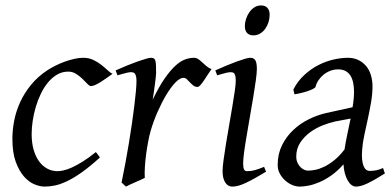

<svg xmlns="http://www.w3.org/2000/svg" viewBox="-20 -671 1449 711"><path d="M397 -397.9Q386.7 -390.6 375.2 -382.3Q363.8 -374 353 -367.4Q342.3 -360.8 332.8 -356.4Q323.2 -352.1 316.9 -352.1Q311.5 -352.1 303.7 -360.4Q295.9 -368.7 285.4 -378.9Q274.9 -389.2 261.7 -397.5Q248.5 -405.8 232.9 -405.8Q210.4 -405.8 191.9 -395Q173.3 -384.3 158.2 -366.2Q143.1 -348.1 131.6 -324.5Q120.1 -300.8 112.5 -275.1Q105 -249.5 101.1 -223.6Q97.2 -197.8 97.2 -174.8Q97.2 -143.1 104.2 -117.7Q111.3 -92.3 124 -74.5Q136.7 -56.6 154.3 -46.9Q171.9 -37.1 192.9 -37.1Q201.7 -37.1 215.3 -40Q229 -43 246.8 -51Q264.6 -59.1 286.6 -72.8Q308.6 -86.4 335 -107.9Q338.9 -102.5 343.3 -97.2Q347.7 -91.8 350.1 -87.9Q312 -53.2 281.7 -32Q251.5 -10.7 226.8 0.7Q202.1 12.2 182.4 16.1Q162.6 20 145 20Q128.4 20 107.9 11.7Q87.4 3.4 69.1 -17.1Q50.8 -37.6 38.3 -71.8Q25.9 -106 25.9 -157.2Q25.9 -189.9 32.7 -224.9Q39.6 -259.8 54.9 -293.2Q70.3 -326.7 95 -356.9Q119.6 -387.2 155.8 -411.1Q169.4 -419.9 186 -428.2Q202.6 -436.5 220.5 -442.9Q238.3 -449.2 255.6 -453.1Q272.9 -457 288.1 -457Q309.6 -457 326.4 -448.7Q343.3 -440.4 356.4 -429.9Q369.6 -419.4 379.6 -409.9Q389.6 -400.4 397 -397.9Z M763.2 -415Q757.3 -407.2 750.2 -396Q743.2 -384.8 736.1 -374.3Q729 -363.8 722.7 -356.4Q716.3 -349.1 711.4 -349.1Q702.1 -349.1 695.6 -354.5Q689 -359.9 683.3 -366Q677.7 -372.1 672.1 -377.4Q666.5 -382.8 659.2 -382.8Q646.5 -382.8 629.6 -365.5Q612.8 -348.1 595.9 -320.1Q579.1 -292 563.7 -257.1Q548.3 -222.2 538.1 -187Q532.7 -168.5 528.6 -146.2Q524.4 -124 521.2 -100.6Q518.1 -77.1 516.6 -54.4Q515.1 -31.7 516.1 -12.2Q509.8 -8.8 500.2 -4.6Q490.7 -0.5 480.7 3.9Q470.7 8.3 461.4 12.5Q452.1 16.6 446.3 20L430.2 4.9Q437.5 -29.8 444.3 -66.9Q451.2 -104 457.3 -140.9Q463.4 -177.7 468.5 -212.9Q473.6 -248 477.3 -278.3Q481 -308.6 483.2 -332.5Q485.4 -356.4 485.4 -371.1Q485.4 -382.3 483.6 -388.9Q481.9 -395.5 479.2 -398.7Q476.6 -401.9 472.9 -402.8Q469.2 -403.8 465.3 -403.8Q460.4 -403.8 452.1 -402.1Q443.8 -400.4 435.5 -397.9Q425.8 -395.5 415 -392.1L408.2 -410.2Q428.7 -419.4 449.5 -428Q470.2 -436.5 488.3 -442.9Q506.3 -449.2 519.8 -453.1Q533.2 -457 539.1 -457Q545.9 -457 549.8 -454.6Q553.7 -452.1 555.4 -446Q557.1 -439.9 557.6 -429Q558.1 -418 558.1 -400.9Q558.1 -395.5 556.6 -382.8Q555.2 -370.1 553.2 -355.2Q551.3 -340.3 549.1 -325.7Q546.9 -311 545.4 -301.8Q568.8 -350.1 589.8 -380.4Q610.8 -410.6 629.6 -427.7Q648.4 -444.8 665.5 -450.9Q682.6 -457 698.2 -457Q707 -457 714.1 -452.1Q721.2 -447.3 728.5 -440.4Q735.8 -433.6 744.1 -426.5Q752.4 -419.4 763.2 -415Z M965.3 -35.2Q942.4 -21.5 924.1 -11.2Q905.8 -1 890.6 6.1Q875.5 13.2 863.3 16.6Q851.1 20 840.3 20Q823.7 20 814 4.6Q804.2 -10.7 804.2 -37.1Q804.2 -51.8 807.9 -78.9Q811.5 -106 816.9 -138.9Q822.3 -171.9 828.6 -207.8Q835 -243.7 840.3 -276.1Q845.7 -308.6 849.4 -333.7Q853 -358.9 853 -371.1Q853 -382.3 851.6 -388.9Q850.1 -395.5 847.7 -398.7Q845.2 -401.9 841.3 -402.8Q837.4 -403.8 833 -403.8Q829.1 -403.8 821 -402.1Q813 -400.4 804.7 -397.9Q795.4 -395.5 784.2 -392.1L777.3 -410.2Q797.9 -419.4 818.1 -428Q838.4 -436.5 856 -442.9Q873.5 -449.2 886.7 -453.1Q899.9 -457 906.2 -457Q919.9 -457 925.5 -447.8Q931.2 -438.5 931.2 -416Q931.2 -401.9 927.5 -374.3Q923.8 -346.7 918 -312.5Q912.1 -278.3 905.8 -241Q899.4 -203.6 893.6 -169.4Q887.7 -135.3 884 -107.7Q880.4 -80.1 880.4 -65.9Q880.4 -50.8 883.5 -43.9Q886.7 -37.1 895 -37.1Q910.2 -37.1 924.1 -41Q938 -44.9 958 -53.2ZM978.5 -616.2Q978.5 -602.5 974.4 -589.1Q970.2 -575.7 962.4 -564.7Q954.6 -553.7 943.4 -546.9Q932.1 -540 918.5 -540Q903.3 -540 895 -548.8Q886.7 -557.6 886.7 -574.2Q886.7 -587.4 891.1 -600.8Q895.5 -614.3 903.3 -625.5Q911.1 -636.7 922.1 -643.8Q933.1 -650.9 946.8 -650.9Q961.9 -650.9 970.2 -641.8Q978.5 -632.8 978.5 -616.2Z M1255.9 -117.7Q1259.8 -144.5 1266.1 -173.6Q1272.5 -202.6 1278.3 -231.9L1221.2 -221.2Q1200.7 -216.8 1175.5 -207Q1150.4 -197.3 1128.4 -181.2Q1106.4 -165 1091.8 -142.8Q1077.1 -120.6 1077.1 -91.8Q1077.1 -77.6 1082 -67.6Q1086.9 -57.6 1093.5 -51.3Q1100.1 -44.9 1107.4 -42Q1114.7 -39.1 1120.1 -39.1Q1131.3 -39.1 1147 -42Q1162.6 -44.9 1180.4 -53.5Q1198.2 -62 1217.5 -77.4Q1236.8 -92.8 1255.9 -117.7ZM1405.3 -28.8Q1368.7 -5.4 1342.5 7.3Q1316.4 20 1298.3 20Q1290 20 1282.2 14.4Q1274.4 8.8 1268.1 -2Q1261.7 -12.7 1257.3 -28.1Q1252.9 -43.5 1252 -62.5Q1230.5 -38.1 1207.8 -22Q1185.1 -5.9 1163.3 3.4Q1141.6 12.7 1122.6 16.4Q1103.5 20 1090.3 20Q1076.2 20 1061.8 13.9Q1047.4 7.8 1035.4 -3.2Q1023.4 -14.2 1015.9 -28.6Q1008.3 -43 1008.3 -60.1Q1008.3 -100.6 1024.2 -132.8Q1040 -165 1065.7 -189.2Q1091.3 -213.4 1122.8 -229Q1154.3 -244.6 1186 -252L1285.6 -273.9Q1291 -305.2 1291 -331.1Q1291 -348.1 1288.1 -363.3Q1285.2 -378.4 1278.6 -389.6Q1272 -400.9 1260.5 -407.5Q1249 -414.1 1232.4 -414.1Q1216.8 -414.1 1202.9 -408.7Q1189 -403.3 1178 -394.3Q1167 -385.3 1159.2 -373.5Q1151.4 -361.8 1148.4 -349.1Q1147.5 -346.2 1139.2 -341.8Q1130.9 -337.4 1119.1 -333.5Q1107.4 -329.6 1094 -326.4Q1080.6 -323.2 1070.3 -321.8L1066.4 -339.8Q1083 -371.6 1107.7 -394Q1132.3 -416.5 1159.9 -430.4Q1187.5 -444.3 1215.8 -450.7Q1244.1 -457 1268.1 -457Q1290 -457 1307.1 -448.7Q1324.2 -440.4 1335.9 -426.3Q1347.7 -412.1 1353.5 -392.6Q1359.4 -373 1359.4 -351.1Q1359.4 -322.8 1354 -291.5Q1348.6 -260.3 1341.8 -229.2Q1335 -198.2 1328.9 -169.7Q1322.8 -141.1 1321.3 -118.2Q1319.3 -96.7 1320.8 -81.5Q1322.3 -66.4 1326.2 -56.6Q1330.1 -46.9 1335.9 -42.5Q1341.8 -38.1 1349.1 -38.1Q1362.8 -38.1 1375 -40.8Q1387.2 -43.5 1398.4 -48.8Z"/></svg>

Font: Gentium Plus Phon
Style: Italic
Weight: 400
Italic angle: -8°
Designer: J. Victor Gaultney, Annie Olsen, Iska Routamaa, Becca Hirsbrunner
Foundry: SIL International
Version: Version 5.000